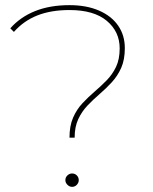

<svg xmlns="http://www.w3.org/2000/svg" viewBox="-20 -723 594 746"><path d="M250 -188Q250 -234 264 -266Q278 -298 300.5 -322Q323 -346 347.5 -367Q372 -388 394.5 -411Q417 -434 431 -463.5Q445 -493 445 -535Q445 -600 395 -642Q345 -684 250 -684Q178 -684 125 -663Q72 -642 34 -599L20 -613Q59 -657 116.5 -680Q174 -703 250 -703Q316 -703 364.5 -682Q413 -661 439 -623.5Q465 -586 465 -536Q465 -491 451 -459.5Q437 -428 414.5 -403.5Q392 -379 367.5 -358Q343 -337 320.5 -313.5Q298 -290 284 -260Q270 -230 270 -188ZM260 3Q250 3 242 -5Q234 -13 234 -23Q234 -34 242 -41.5Q250 -49 260 -49Q271 -49 278.5 -41.5Q286 -34 286 -23Q286 -13 278.5 -5Q271 3 260 3Z"/></svg>

Font: Montserrat Thin
Style: Regular
Weight: 100
Designer: Julieta Ulanovsky
Foundry: Julieta Ulanovsky
Version: Version 9.000